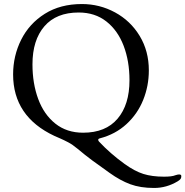

<svg xmlns="http://www.w3.org/2000/svg" viewBox="-20 -684 919 952"><path d="M523 173 505 160Q472 137 437.5 111.5Q403 86 365 54Q340 33 318 21.5Q296 10 277.5 2Q259 -6 250 -10Q45 -106 45 -315Q45 -407 85 -487Q125 -567 202 -615.5Q279 -664 386 -664Q474 -664 550.5 -622.5Q627 -581 672.5 -506Q718 -431 718 -335Q718 -258 690 -188.5Q662 -119 607 -68.5Q552 -18 475 2Q467 4 467 9Q467 14 471 18Q526 77 598 129Q648 165 691 178.5Q734 192 793 192Q833 192 849 185Q861 181 868 181Q879 181 879 189Q879 198 875.5 203Q872 208 861 215Q806 248 744 248Q676 248 626 229.5Q576 211 523 173ZM622 -286Q622 -381 593 -457Q564 -533 507.5 -577.5Q451 -622 370 -622Q259 -622 200 -553.5Q141 -485 141 -365Q141 -270 169.5 -193Q198 -116 254.5 -71Q311 -26 392 -26Q504 -26 563 -95.5Q622 -165 622 -286Z"/></svg>

Font: EB Garamond
Style: Regular
Weight: 400
Designer: Georg Duffner and Octavio Pardo
Foundry: Georg Duffner
Version: Version 1.000; ttfautohint (v1.6)